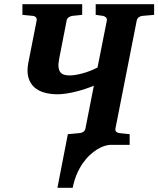

<svg xmlns="http://www.w3.org/2000/svg" viewBox="-20 -691 755 916"><path d="M658.7 -615.2Q649.4 -614.3 641.8 -608.4Q634.3 -602.5 632.3 -592.8L530.8 -78.1Q528.8 -68.4 534.4 -62.7Q540 -57.1 548.3 -56.2L598.6 -50.8V0H505.9Q493.2 0.5 476.8 5.9Q460.4 11.2 443.1 22Q425.8 32.7 408.2 49.1Q390.6 65.4 374.8 88.1Q358.9 110.8 346.4 139.9Q334 168.9 326.7 205.1H253.9L303.7 -50.8L361.3 -56.2Q370.6 -57.1 378.4 -62.7Q386.2 -68.4 387.7 -78.1L427.7 -282.2Q408.2 -273.9 385.3 -266.4Q362.3 -258.8 339.4 -253.2Q316.4 -247.6 294.4 -244.4Q272.5 -241.2 254.9 -241.2Q220.2 -241.2 190.9 -249.5Q161.6 -257.8 142.3 -275.9Q123 -293.9 115.2 -322.5Q107.4 -351.1 115.2 -392.1L154.8 -592.8Q156.7 -602.5 151.4 -608.4Q146 -614.3 137.2 -615.2L86.9 -620.1V-670.9H372.1V-620.1L324.2 -615.2Q314.9 -613.3 307.1 -607.9Q299.3 -602.5 297.9 -592.8L262.2 -410.2Q257.3 -385.7 259.3 -370.4Q261.2 -355 268.3 -346.2Q275.4 -337.4 286.9 -334.2Q298.3 -331.1 312.5 -331.1Q324.7 -331.1 340.8 -333.7Q356.9 -336.4 374.8 -341.3Q392.6 -346.2 410.9 -353.3Q429.2 -360.4 445.3 -369.1L489.7 -592.8Q491.2 -602.5 485.6 -607.9Q480 -613.3 471.7 -615.2L436.5 -620.1V-670.9H715.3V-620.1Z"/></svg>

Font: Charis SIL CyrE
Style: Bold Italic
Weight: 700
Italic angle: -11°
Foundry: SIL International
Version: Version 5.000